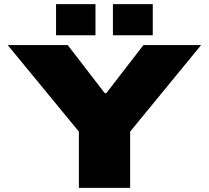

<svg xmlns="http://www.w3.org/2000/svg" viewBox="-20 -905 1006 925"><path d="M360 0V-271L17 -688H306L485 -456H492L671 -688H949L607 -271V0ZM250 -735V-885H440V-735ZM524 -735V-885H716V-735Z"/></svg>

Font: Archivo Expanded Black
Style: Regular
Weight: 900
Width: 7
Designer: Hector Gatti
Foundry: Omnibus-Type
Version: Version 2.001